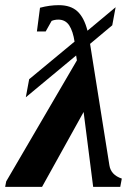

<svg xmlns="http://www.w3.org/2000/svg" viewBox="-54 -724 517 744"><path d="M234 -562H235Q229 -603 214 -626Q199 -648 172 -648Q158 -648 146 -643L123 -602H89L101 -694Q138 -704 174 -704Q220 -704 246 -680Q272 -656 285 -605L394 -696L381 -626L295 -554L370 -83Q376 -46 418 -32L412 0H307L270 -290L109 0H-34L-30 -21L244 -490L241 -509L46 -347L59 -417Z"/></svg>

Font: Libra Serif Modern
Style: Bold Italic
Weight: 700
Italic angle: -12°
Designer: Stefan Peev, Context Ltd
Foundry: Stefan Peev, Context Ltd
Version: Version 1.000